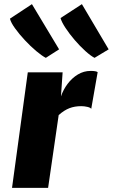

<svg xmlns="http://www.w3.org/2000/svg" viewBox="-20 -906 544 926"><path d="M38 0 114 -557H282L274 -441Q285 -473.5 306 -501.5Q327 -529.5 355.5 -546.8Q384 -564 417 -564Q443.5 -564 451 -558L420 -381Q416.5 -387 401.5 -390.5Q386.5 -394 372 -394Q340 -394 314.8 -384.2Q289.5 -374.5 263 -351L212 0ZM201 -627Q182.5 -636.5 155 -659.5Q127.5 -682.5 100.2 -711.8Q73 -741 52.8 -769Q32.5 -797 28 -816L134 -886L265 -668ZM436 -627Q417.5 -636.5 391.5 -660Q365.5 -683.5 340 -713.2Q314.5 -743 295.8 -771.5Q277 -800 272 -819L375 -886L504 -668Z"/></svg>

Font: Merriweather Sans ExtraBold
Style: Italic
Weight: 800
Italic angle: -7.5°
Designer: Eben Sorkin
Foundry: Eben Sorkin
Version: Version 2.001; ttfautohint (v1.8.3)